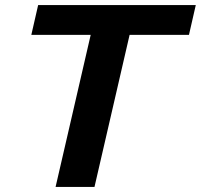

<svg xmlns="http://www.w3.org/2000/svg" viewBox="-20 -740 795 760"><path d="M200 0 339 -602H104L131 -720H755L728 -602H493L354 0Z"/></svg>

Font: Instrument Sans
Style: Bold Italic
Weight: 700
Italic angle: -13°
Designer: Rodrigo Fuenzalida
Foundry: fragTYPE
Version: Version 1.000;gftools[0.9.28]